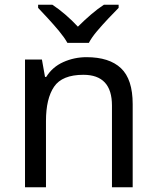

<svg xmlns="http://www.w3.org/2000/svg" viewBox="-20 -786 658 806"><path d="M343 -546Q439 -546 488 -499.5Q537 -453 537 -349V0H450V-343Q450 -472 330 -472Q241 -472 207 -422Q173 -372 173 -278V0H85V-536H156L169 -463H174Q200 -505 246 -525.5Q292 -546 343 -546ZM263 -606Q250 -629 228 -655.5Q206 -682 182 -708Q158 -734 140 -753V-766H200Q226 -749 254 -725Q282 -701 307 -674Q334 -701 362 -725Q390 -749 416 -766H478V-753Q459 -734 434.5 -708Q410 -682 387.5 -655.5Q365 -629 353 -606Z"/></svg>

Font: Noto Znamenny Musical Notation
Style: Regular
Weight: 400
Version: Version 1.003; ttfautohint (v1.8.4.7-5d5b)